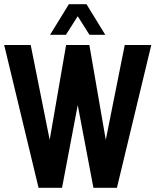

<svg xmlns="http://www.w3.org/2000/svg" viewBox="-20 -899 744 919"><path d="M309.6 -878.9H394L483.9 -732.4H408.2L352.1 -821.3L295.4 -732.4H219.7ZM486.3 -229.5 577.1 -683.6H704.1L539.6 0H427.2L352.1 -396L276.9 0H164.6L0 -683.6H127L217.8 -229.5L296.4 -683.6H407.7Z"/></svg>

Font: California Gothic
Style: Regular
Weight: 400
Version: Version 2.2;